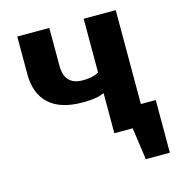

<svg xmlns="http://www.w3.org/2000/svg" viewBox="-98 -585 746 810"><g transform="rotate(-15 275.0 -180.0)"><path d="M480 -90H545V140H440L420 0H340V-175Q338 -174 317 -167Q289 -160 245 -160Q148 -160 99 -205.5Q50 -251 50 -335V-500H190V-335Q190 -250 270 -250Q301 -250 322 -257Q338 -264 340 -265V-500H480Z"/></g></svg>

Font: Scada
Style: Bold
Weight: 700
Designer: Jovanny Lemonad
Foundry: Jovanny Lemonad
Version: Version 4.100;PS 004.100;hotconv 1.0.88;makeotf.lib2.5.64775